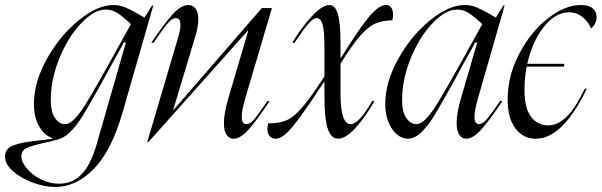

<svg xmlns="http://www.w3.org/2000/svg" viewBox="-130 -540 2394 764"><path d="M105 191Q156 191 193 155Q230 119 254 36L371 -371H363L305 -266L287 -233Q231 -131 200.5 -81.5Q170 -32 141 -7Q125 7 102 14.5Q79 22 43 29Q-2 39 -23.5 49Q-45 59 -45 82Q-45 104 -23.5 130Q-2 156 32.5 173.5Q67 191 105 191ZM24 19Q62 15 77 12V9Q47 -1 26 -37Q5 -73 5 -127Q5 -213 56.5 -305.5Q108 -398 183 -459Q258 -520 321 -520Q346 -520 367.5 -511Q389 -502 413 -488.5Q437 -475 445 -470L475 -518H480L357 -90Q313 61 243 132.5Q173 204 90 204Q47 204 0 186.5Q-47 169 -78.5 141Q-110 113 -110 83Q-110 50 -74.5 37.5Q-39 25 24 19ZM128 -46Q147 -46 168 -68Q189 -90 216.5 -135Q244 -180 295 -271L391 -444Q358 -475 336.5 -488.5Q315 -502 291 -502Q245 -502 193 -447.5Q141 -393 106.5 -308.5Q72 -224 72 -142Q72 -94 89 -70Q106 -46 128 -46Z M620 -520Q637 -520 648 -506Q659 -492 659 -463Q659 -431 645 -388L559 -102H560L912 -508H952L846 -149Q832 -101 832 -76Q832 -46 850 -46Q865 -46 880.5 -64Q896 -82 934 -138H943Q896 -67 862 -27.5Q828 12 799 12Q783 12 772 -3Q761 -18 761 -50Q761 -89 778 -147L858 -418H856L461 25H456L580 -395Q588 -422 588 -441Q588 -468 571 -468Q555 -468 537 -447Q519 -426 481 -370H472Q522 -444 556 -482Q590 -520 620 -520Z M1182 -520Q1203 -520 1214 -485.5Q1225 -451 1225 -361V-310H1227Q1300 -428 1339 -474Q1378 -520 1405 -520Q1419 -520 1426.5 -510Q1434 -500 1434 -481Q1434 -471 1431 -459Q1392 -459 1363 -446Q1334 -433 1302 -396Q1270 -359 1225 -287V-166Q1225 -46 1266 -46Q1298 -46 1351 -138H1360Q1326 -77 1286 -32.5Q1246 12 1215 12Q1188 12 1174.5 -27Q1161 -66 1161 -160V-213H1159Q1096 -118 1063.5 -73.5Q1031 -29 1008.5 -8.5Q986 12 967 12Q952 12 943 1.5Q934 -9 934 -27Q934 -37 937 -49Q982 -49 1010.5 -61.5Q1039 -74 1072 -112Q1105 -150 1161 -236V-351Q1161 -418 1153.5 -443Q1146 -468 1131 -468Q1116 -468 1096 -444.5Q1076 -421 1042 -370H1033Q1070 -431 1111 -475.5Q1152 -520 1182 -520Z M1693 -271 1789 -444Q1756 -475 1734.5 -488.5Q1713 -502 1689 -502Q1643 -502 1591 -447.5Q1539 -393 1504.5 -308.5Q1470 -224 1470 -142Q1470 -94 1487 -70Q1504 -46 1526 -46Q1545 -46 1566 -68Q1587 -90 1614.5 -135Q1642 -180 1693 -271ZM1719 -520Q1744 -520 1765.5 -511Q1787 -502 1811 -488.5Q1835 -475 1843 -470L1873 -518H1878L1772 -149Q1758 -100 1758 -75Q1758 -46 1776 -46Q1790 -46 1807 -65.5Q1824 -85 1860 -138H1869Q1823 -68 1788 -28Q1753 12 1725 12Q1709 12 1698 -3Q1687 -18 1687 -51Q1687 -89 1704 -148L1769 -371H1761L1703 -266L1681 -225Q1631 -135 1603.5 -89Q1576 -43 1548.5 -15.5Q1521 12 1493 12Q1470 12 1449.5 -5Q1429 -22 1416 -53.5Q1403 -85 1403 -127Q1403 -213 1454.5 -305.5Q1506 -398 1581 -459Q1656 -520 1719 -520Z M2181 -520Q2212 -520 2228 -507Q2244 -494 2244 -472Q2244 -445 2222 -427Q2210 -455 2187 -473Q2164 -491 2134 -491Q2080 -491 2034 -433Q1988 -375 1968 -286H2115V-275H1966Q1957 -232 1957 -183Q1957 -110 1983 -75.5Q2009 -41 2052 -41Q2089 -41 2124 -75Q2159 -109 2197 -187H2205Q2109 12 2002 12Q1952 12 1921 -29Q1890 -70 1890 -145Q1890 -237 1935 -324Q1980 -411 2048.5 -465.5Q2117 -520 2181 -520Z"/></svg>

Font: Nyght Serif Light Italic
Style: Regular
Weight: 300
Italic angle: -16°
Designer: Maksym Kobuzan
Version: Version 0.410